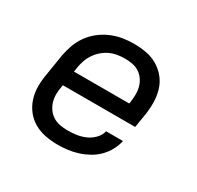

<svg xmlns="http://www.w3.org/2000/svg" viewBox="-121 -669 842 819"><g transform="rotate(30 300.0 -260.0)"><path d="M252 8Q220 8 190 2Q160 -4 135 -18.5Q110 -33 92 -56Q74 -79 65 -107.5Q56 -136 56 -167Q56 -198 62 -230L78 -330Q83 -357 92.5 -384Q102 -411 119 -435Q136 -459 159.5 -477.5Q183 -496 210 -507.5Q237 -519 264.5 -523.5Q292 -528 319 -528Q351 -528 381 -522.5Q411 -517 436.5 -502Q462 -487 480.5 -464Q499 -441 507.5 -412.5Q516 -384 516.5 -353Q517 -322 512 -290L501 -223H145L144 -218Q140 -198 139.5 -178.5Q139 -159 144 -141Q149 -123 159.5 -108Q170 -93 185.5 -83Q201 -73 220 -69.5Q239 -66 259 -66Q280 -66 301.5 -69Q323 -72 344 -81Q365 -90 381.5 -107Q398 -124 403 -145H486Q481 -121 468.5 -98Q456 -75 437.5 -56.5Q419 -38 396 -25.5Q373 -13 349 -5.5Q325 2 300.5 5Q276 8 252 8ZM157 -297H429L430 -302Q433 -322 433.5 -341Q434 -360 429.5 -378Q425 -396 415 -411Q405 -426 390.5 -436Q376 -446 357.5 -450Q339 -454 319 -454Q301 -454 282 -451Q263 -448 245.5 -440Q228 -432 212.5 -418.5Q197 -405 186 -388.5Q175 -372 169 -354Q163 -336 160 -318Z"/></g></svg>

Font: Iosevka Extended Oblique
Style: Regular
Weight: 400
Width: 7
Italic angle: -9°
Monospace: yes
Designer: Belleve Invis
Foundry: Belleve Invis
Version: Version 32.0.1; ttfautohint (v1.8.4)